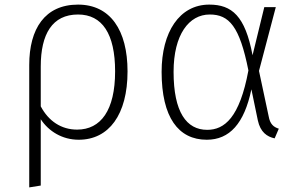

<svg xmlns="http://www.w3.org/2000/svg" viewBox="-20 -595 1295 834"><path d="M319 -575C175 -575 107 -470 107 -313V219L157 211V-77C192 -24 251 12 322 12C453 12 534 -97 534 -285C534 -464 459 -575 319 -575ZM315 -32C246 -32 191 -69 157 -133V-306C157 -447 207 -532 319 -532C424 -532 480 -448 480 -285C480 -116 418 -32 315 -32Z M889 -575C759 -575 682 -455 682 -283C682 -85 755 12 878 12C977 12 1041 -58 1072 -207L1100 -72C1111 -21 1140 -1 1173 6L1191 -36C1169 -43 1153 -55 1147 -90L1105 -287L1178 -564H1128L1077 -355C1045 -526 987 -575 889 -575ZM891 -532C975 -532 1021 -481 1059 -289C1021 -84 955 -31 880 -31C790 -31 734 -108 734 -283C734 -445 801 -532 891 -532Z"/></svg>

Font: Glow Sans SC Normal Light
Style: Regular
Weight: 300
Designer: Ryoko NISHIZUKA (kana, bopomofo & ideographs); Paul D. Hunt (Latin, Greek & Cyrillic); Sandoll Communications, Soo-young
Version: Version 0.93